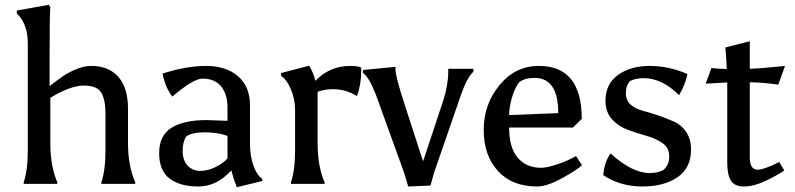

<svg xmlns="http://www.w3.org/2000/svg" viewBox="-20 -767 3315 801"><path d="M187 -545V-408Q225 -437 245.5 -451Q266 -465 298.5 -478.5Q331 -492 360 -492Q434 -492 474 -446Q514 -400 514 -314V-170Q514 -75 544 -7V0H403V-7Q420 -57 420 -140V-293Q420 -351 402.5 -380.5Q385 -410 329.5 -410Q274 -410 190 -359V-170Q190 -73 219 -7V0H79V-7Q96 -57 96 -140V-587Q96 -667 50 -711V-723L184 -747L190 -737Q187 -708 187 -545Z M929 -200Q888 -215 834.5 -215Q781 -215 757 -198Q742 -175 742 -136.5Q742 -98 763 -76Q784 -54 815.5 -54Q847 -54 880 -70.5Q913 -87 929 -106ZM945 -56Q884 11 807.5 11Q731 11 687.5 -22Q644 -55 644 -128.5Q644 -202 695.5 -234Q747 -266 841 -266L929 -263V-320Q929 -373 903 -406Q877 -439 824 -439Q785 -438 699 -364Q670 -401 658 -460Q757 -492 840 -492Q923 -492 973 -449Q1023 -406 1023 -327V-159Q1024 -114 1037.5 -75.5Q1051 -37 1073 -22L1075 -12L968 14Q955 -18 945 -56Z M1441 -492Q1472 -492 1487 -485Q1487 -479 1487 -473Q1487 -414 1469 -366Q1424 -395 1367 -395Q1336 -395 1305 -384V-170Q1305 -73 1334 -7V0H1194V-7Q1211 -57 1211 -140V-310Q1211 -353 1193.5 -394.5Q1176 -436 1153 -450L1152 -462L1270 -493Q1286 -466 1296 -430Q1356 -492 1441 -492Z M1630 -476Q1630 -447 1670 -325L1745 -94L1829 -347Q1850 -413 1850 -468V-480H1955V-468Q1928 -443 1903 -371L1790 -44L1776 7L1683 11L1666 -46L1547 -375Q1519 -446 1494 -463V-475L1630 -488Z M2221 11Q2116 11 2057 -54Q1998 -119 1998 -225.5Q1998 -332 2064 -412Q2130 -492 2228 -492Q2407 -492 2407 -271L2370 -235H2104Q2104 -151 2140 -109Q2176 -67 2237 -67Q2261 -67 2305 -81.5Q2349 -96 2383 -116L2408 -78Q2389 -59 2325.5 -24Q2262 11 2221 11ZM2210 -442Q2168 -442 2145 -423Q2126 -397 2115 -357Q2104 -317 2104 -287L2309 -295Q2309 -442 2210 -442Z M2609 -429Q2591 -411 2591 -379.5Q2591 -348 2611 -330.5Q2631 -313 2661.5 -305Q2692 -297 2727 -285Q2762 -273 2792.5 -259.5Q2823 -246 2843 -216Q2863 -186 2863 -143Q2863 -67 2807 -28Q2751 11 2659.5 11Q2568 11 2497 -36Q2500 -87 2527 -127Q2617 -45 2691 -45Q2723 -45 2748 -58Q2772 -79 2772 -114.5Q2772 -150 2744.5 -169.5Q2717 -189 2678 -200Q2639 -211 2600 -225Q2561 -239 2533.5 -269Q2506 -299 2506 -347Q2506 -417 2558.5 -454.5Q2611 -492 2691 -492Q2771 -492 2848 -458Q2839 -414 2813 -370Q2742 -441 2665 -441Q2632 -441 2609 -429Z M3108 -112Q3108 -59 3140 -59Q3167 -59 3231 -91L3252 -56Q3220 -34 3172 -11.5Q3124 11 3084 11Q3044 11 3029 -14Q3014 -39 3014 -86V-423L2924 -418L2948 -483Q2966 -481 3012 -479Q3010 -529 3006 -569L3108 -595V-480Q3162 -482 3255 -492L3227 -414Q3173 -422 3108 -424Z"/></svg>

Font: Asul
Style: Regular
Weight: 400
Designer: Mariela Monsalve
Foundry: Mariela Monsalve
Version: Version 1.002